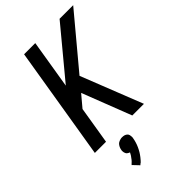

<svg xmlns="http://www.w3.org/2000/svg" viewBox="-289 -831 1178 1178"><g transform="rotate(-45 300.0 -242.0)"><path d="M48 0 169 -735H266L214 -418L477 -735H595L316 -401L474 0H373L249 -320L185 -244L145 0ZM192 251 155 212Q159 208 162.5 204.5Q166 201 170.5 197Q175 193 178 188.5Q181 184 184.5 179.5Q188 175 192 169.5Q196 164 197 161L198 159L203 150Q199 149 196.5 147.5Q194 146 190.5 144Q187 142 184.5 139.5Q182 137 180.5 134Q179 131 178 128Q177 125 176 121.5Q175 118 175 113Q175 108 175 106L176 101Q177 97 178 92Q179 87 181.5 82.5Q184 78 186.5 73.5Q189 69 192.5 65.5Q196 62 200 59.5Q204 57 209 55Q214 53 220 51.5Q226 50 228 50H235Q239 50 244 50.5Q249 51 253.5 52.5Q258 54 261.5 56Q265 58 268.5 61Q272 64 274 67.5Q276 71 277 75.5Q278 80 278.5 86Q279 92 279 94L278 101Q277 109 275 116.5Q273 124 271 131.5Q269 139 266 146.5Q263 154 260 161Q257 168 253 175.5Q249 183 245 190Q241 197 236.5 203Q232 209 227 216Q222 223 214.5 231Q207 239 205 241L200 244Z"/></g></svg>

Font: Iosevka Aile Medium Oblique
Style: Regular
Weight: 500
Italic angle: -9°
Designer: Belleve Invis
Foundry: Belleve Invis
Version: Version 31.1.0; ttfautohint (v1.8.4)